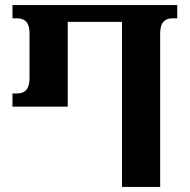

<svg xmlns="http://www.w3.org/2000/svg" viewBox="-20 -734 747 754"><path d="M459 0H609V-604C609 -648 630 -662 657 -662H676V-714H29V-662H48C75 -662 96 -648 96 -604V-426C96 -381 75 -367 48 -367H29V-315H246V-648H459Z"/></svg>

Font: Noto Serif Georgian SemiCondensed Bold
Style: Regular
Weight: 700
Width: 4
Designer: Monotype Design Team, Akaki Razmadze
Foundry: Google LLC
Version: Version 2.003